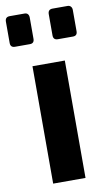

<svg xmlns="http://www.w3.org/2000/svg" viewBox="-114 -821 483 865"><g transform="rotate(-10 127.0 -388.5)"><path d="M57 0V-537H205V0ZM191 -637Q170 -637 170 -658V-755Q170 -777 191 -777H260Q269 -777 274.5 -771Q280 -765 280 -755V-658Q280 -637 260 -637ZM-5 -637Q-26 -637 -26 -658V-755Q-26 -777 -5 -777H63Q73 -777 78 -771Q83 -765 83 -755V-658Q83 -637 63 -637Z"/></g></svg>

Font: Exo Thin
Style: Bold
Weight: 700
Version: Version 2.000